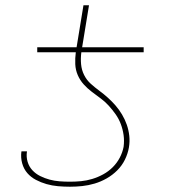

<svg xmlns="http://www.w3.org/2000/svg" viewBox="-20 -699 640 727"><path d="M245 8Q222 8 199.5 6Q177 4 156 -2Q135 -8 116 -18Q97 -28 83.5 -43.5Q70 -59 64 -80.5Q58 -102 61 -125Q61 -125 61.5 -125.5Q62 -126 62 -126H82Q82 -126 82 -125.5Q82 -125 82 -125Q79 -105 84.5 -86.5Q90 -68 102.5 -54.5Q115 -41 132 -32.5Q149 -24 167.5 -19Q186 -14 205.5 -12.5Q225 -11 245 -11Q266 -11 287 -13Q308 -15 329.5 -21.5Q351 -28 371 -39Q391 -50 407 -66Q423 -82 433.5 -102Q444 -122 448 -143Q451 -166 448 -187.5Q445 -209 437.5 -229Q430 -249 418 -266Q406 -283 392 -298.5Q378 -314 361 -326.5Q344 -339 327.5 -351.5Q311 -364 297 -379.5Q283 -395 274.5 -414.5Q266 -434 265 -456Q264 -478 267 -501H121V-520H270L296 -679H317L291 -520H524V-501H288Q285 -478 287 -456Q289 -434 298.5 -415Q308 -396 323.5 -382Q339 -368 356 -355.5Q373 -343 388.5 -329Q404 -315 417.5 -299.5Q431 -284 442 -265.5Q453 -247 460 -227Q467 -207 469.5 -185Q472 -163 468 -140Q464 -117 453 -94.5Q442 -72 424 -54Q406 -36 384 -23.5Q362 -11 338.5 -4Q315 3 291.5 5.5Q268 8 245 8Z"/></svg>

Font: Iosevka SS04 Thin Extended
Style: Italic
Weight: 100
Width: 7
Italic angle: -9°
Monospace: yes
Designer: Belleve Invis
Foundry: Belleve Invis
Version: Version 19.0.0; ttfautohint (v1.8.4)